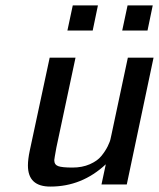

<svg xmlns="http://www.w3.org/2000/svg" viewBox="-20 -687 592 715"><path d="M84 -70.8Q84 -93.8 90.8 -126L165 -472.2H261.2L189.9 -137.2Q182.1 -94.2 182.1 -90.8Q182.1 -73.7 196.5 -68.4Q210.9 -63 250 -63Q286.1 -63 314.5 -75.4Q342.8 -87.9 357.4 -106Q372.1 -124 381.1 -142.1Q390.1 -160.2 392.1 -171.9L395 -185.1L456.1 -472.2H551.8L452.1 0H357.9L374 -75.2Q285.2 7.8 168 7.8Q84 8.3 84 -70.8ZM231 -573.2 251 -667H344.7L325.2 -573.2ZM435.1 -573.2 455.1 -667H548.8L529.3 -573.2Z"/></svg>

Font: CMU Bright
Style: SemiBoldOblique
Weight: 600
Italic angle: -12°
Version: Version 0.7.0